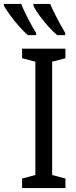

<svg xmlns="http://www.w3.org/2000/svg" viewBox="-79 -963 390 983"><path d="M256 0H34V-49L102 -67V-647L34 -665V-714H256V-665L188 -647V-67L256 -49ZM178 -943Q186 -923 199.5 -896Q213 -869 228 -841.5Q243 -814 255 -794V-783H214Q193 -800 168 -828Q143 -856 122 -885Q101 -914 92 -934V-943ZM29 -943Q45 -905 65.5 -865.5Q86 -826 106 -794V-783H63Q43 -801 18.5 -828.5Q-6 -856 -27 -885Q-48 -914 -59 -934V-943Z"/></svg>

Font: Avrile Sans Condensed
Style: Regular
Weight: 400
Width: 3
Designer: Monotype Design Team
Foundry: Monotype Imaging Inc.
Version: Version 2.001;September 10, 2019;FontCreator 11.5.0.2425 64-